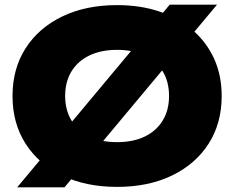

<svg xmlns="http://www.w3.org/2000/svg" viewBox="-20 -789 1010 828"><path d="M712 -769H916L258 19H54ZM485 17Q350 17 248.5 -32Q147 -81 90.5 -169Q34 -257 34 -375Q34 -493 90.5 -581Q147 -669 248.5 -718Q350 -767 485 -767Q586 -767 668.5 -739Q751 -711 811 -659Q871 -607 903.5 -535.5Q936 -464 936 -375Q936 -257 879.5 -169Q823 -81 721.5 -32Q620 17 485 17ZM485 -176Q554 -176 604 -200Q654 -224 681.5 -269Q709 -314 709 -375Q709 -437 681.5 -481.5Q654 -526 604 -550Q554 -574 485 -574Q416 -574 366 -550Q316 -526 288.5 -481.5Q261 -437 261 -375Q261 -314 288.5 -269Q316 -224 366 -200Q416 -176 485 -176Z"/></svg>

Font: Unbounded ExtraBold
Style: Regular
Weight: 800
Designer: Luke Prowse, Jean-Baptiste Morizot, Fátima Lázaro, Florian Runge
Foundry: NaN
Version: Version 1.701;gftools[0.9.28.dev5+ged2979d]